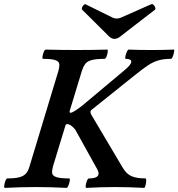

<svg xmlns="http://www.w3.org/2000/svg" viewBox="-30 -909 867 933"><path d="M-6 4Q-11 4 -9.5 -7.5Q-8 -19 -3.5 -30.5Q1 -42 6 -42Q46 -42 67 -48.5Q88 -55 98 -68Q108 -81 113 -99L254 -565Q259 -583 258.5 -596Q258 -609 241 -616Q224 -623 180 -623Q175 -623 176.5 -634Q178 -645 182.5 -656.5Q187 -668 193 -668Q267 -666 342 -666Q416 -666 491 -668Q495 -668 493.5 -656.5Q492 -645 487.5 -634Q483 -623 478 -623Q435 -623 413.5 -616.5Q392 -610 383 -597Q374 -584 368 -565L309 -371Q306 -361 313 -361Q325 -361 370 -396L574 -567Q608 -595 608 -609Q608 -623 581 -623Q577 -623 579 -634Q581 -645 586 -656.5Q591 -668 595 -668Q650 -666 705 -666Q759 -666 815 -668Q818 -668 816 -656.5Q814 -645 809.5 -634Q805 -623 800 -623Q764 -623 738 -615Q712 -607 687.5 -590.5Q663 -574 632 -549L417 -377Q404 -368 414 -351L567 -93Q585 -63 610 -52.5Q635 -42 677 -42Q681 -42 680.5 -30.5Q680 -19 677 -7.5Q674 4 670 4Q634 2 599.5 1Q565 0 530 0Q495 0 460 1Q425 2 390 4Q385 4 386.5 -7.5Q388 -19 392.5 -30.5Q397 -42 402 -42Q449 -42 449 -66Q449 -77 435 -100L338 -275Q331 -287 318.5 -296.5Q306 -306 296 -306Q289 -306 287 -296L227 -99Q222 -80 223.5 -67.5Q225 -55 243.5 -48.5Q262 -42 306 -42Q311 -42 309 -30.5Q307 -19 302.5 -7.5Q298 4 294 4Q256 2 218.5 1Q181 0 144 0Q106 0 68.5 1Q31 2 -6 4ZM526 -720Q514 -720 501 -731L370 -861Q366 -865 368.5 -872Q371 -879 376.5 -884.5Q382 -890 386 -888L518 -823Q526 -819 537 -819Q548 -819 557 -823L704 -888Q710 -891 716 -885.5Q722 -880 724.5 -872.5Q727 -865 722 -861L551 -729Q538 -720 526 -720Z"/></svg>

Font: Junicode SmExp
Style: Bold Italic
Weight: 700
Width: 6
Italic angle: -11°
Designer: Peter S. Baker
Version: Version 2.205; ttfautohint (v1.8.4)